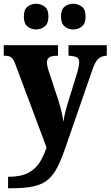

<svg xmlns="http://www.w3.org/2000/svg" viewBox="-22 -777 589 1023"><path d="M21 165Q87 165 126.5 145Q166 125 188.5 89.5Q211 54 226 9L60 -434Q49 -464 37 -472Q25 -480 3 -480H-2V-536H287V-480H283Q252 -480 240 -471Q228 -462 228 -445Q228 -435 230.5 -423.5Q233 -412 237 -400L290 -239Q300 -207 307 -176.5Q314 -146 316 -127Q319 -150 323.5 -170Q328 -190 333 -207L390 -392Q393 -402 396.5 -418.5Q400 -435 400 -445Q400 -465 387.5 -471.5Q375 -478 347 -480H343V-536H547V-480H544Q518 -479 501.5 -463.5Q485 -448 472 -410L331 -3Q308 65 286 109.5Q264 154 234.5 179.5Q205 205 158.5 215.5Q112 226 40 226H21ZM369 -620Q343 -620 323 -635.5Q303 -651 303 -689Q303 -727 323 -742Q343 -757 369 -757Q393 -757 413.5 -742Q434 -727 434 -689Q434 -651 413.5 -635.5Q393 -620 369 -620ZM170 -620Q145 -620 125 -635.5Q105 -651 105 -689Q105 -727 125 -742Q145 -757 170 -757Q195 -757 215.5 -742Q236 -727 236 -689Q236 -651 215.5 -635.5Q195 -620 170 -620Z"/></svg>

Font: Noto Serif SemiCondensed ExtraBold
Style: Regular
Weight: 800
Width: 4
Designer: Monotype Design Team
Foundry: Monotype Imaging Inc.
Version: Version 2.015